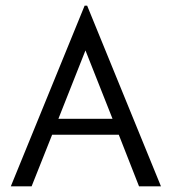

<svg xmlns="http://www.w3.org/2000/svg" viewBox="-20 -654 603 674"><path d="M468 0 397 -181H163L91 0H18L277 -634H286L545 0ZM280 -477 185 -237H375Z"/></svg>

Font: Inconsolata SemiExpanded
Style: Regular
Weight: 400
Width: 6
Monospace: yes
Designer: Raph Levien, Cyreal, Brenton Simpson
Foundry: Raph Levien, Cyreal, Google
Version: Version 3.100; ttfautohint (v1.8.4.7-5d5b)